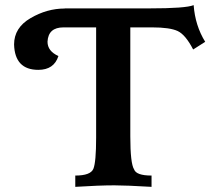

<svg xmlns="http://www.w3.org/2000/svg" viewBox="-20 -726 820 746"><path d="M568.8 0Q468.8 -5.9 424.3 -5.9Q365.7 -5.9 272.5 0V-43.9Q332 -43.9 342.8 -70.1Q353.5 -96.2 353.5 -191.4V-619.6H226.6Q167.5 -619.6 164.6 -564Q164.6 -527.3 207 -508.3Q189.9 -454.6 128.9 -454.6Q37.6 -454.6 34.7 -553.2Q34.7 -618.2 98.6 -655.5Q162.6 -692.9 231.4 -692.9V-693.4H559.1Q702.6 -693.4 732.4 -706.1Q738.3 -626.5 777.3 -563.5L730.5 -533.7Q700.7 -591.3 670.2 -605.5Q639.6 -619.6 570.8 -619.6H486.3V-196.3Q486.3 -90.8 501 -67.9Q509.3 -43.9 568.8 -43.9Z"/></svg>

Font: Kelvinch
Style: Bold
Weight: 700
Designer: Paul James Miller
Foundry: High-Logic / Made with FontCreator
Version: Version 3.501;March 28, 2021;FontCreator 13.0.0.2683 64-bit